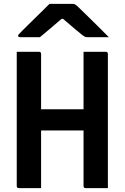

<svg xmlns="http://www.w3.org/2000/svg" viewBox="-20 -966 640 986"><path d="M534 0H420Q409 0 409 -11V-296H191V0H77Q66 0 66 -11V-700H180Q191 -700 191 -689V-405H409V-700H523Q534 -700 534 -689ZM234 -946H353Q360 -946 366 -943Q372 -940 386 -926Q397 -916 422.5 -890.5Q448 -865 480 -834Q512 -803 539 -775H432Q421 -775 416.5 -777Q412 -779 404 -785Q390 -796 365 -817Q340 -838 304 -869H296Q262 -839 234.5 -816.5Q207 -794 185 -775H84Q73 -775 73 -782Q73 -786 76.5 -790Q80 -794 94 -808Q111 -825 137.5 -851Q164 -877 190.5 -903Q217 -929 234 -946Z"/></svg>

Font: Recursive Mn Lnr St SmB
Style: Regular
Weight: 600
Monospace: yes
Version: Version 1.079;hotconv 1.0.112;makeotfexe 2.5.65598; ttfautoh